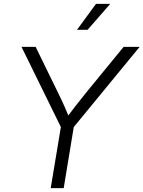

<svg xmlns="http://www.w3.org/2000/svg" viewBox="-20 -969 739 989"><path d="M241.2 0 293.5 -314.5 90.8 -727.5H163.6L279.8 -489.7Q296.9 -455.1 312 -421.1Q327.1 -387.2 341.8 -350.6H314Q340.8 -387.2 367.7 -421.4Q394.5 -455.6 421.9 -489.7L616.7 -727.5H699.2L359.9 -314.5L308.1 0ZM376.5 -815.4 474.6 -949.2H547.9L431.2 -815.4Z"/></svg>

Font: Inter 28pt Light
Style: Italic
Weight: 300
Italic angle: -9.3988°
Designer: Rasmus Andersson
Foundry: rsms
Version: Version 4.001;git-66647c0bb